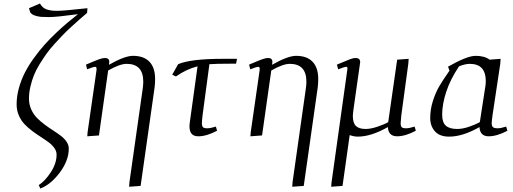

<svg xmlns="http://www.w3.org/2000/svg" viewBox="-20 -776 2940 1100"><path d="M75.2 -178.2Q75.2 -223.6 88.1 -270.8Q101.1 -317.9 122.1 -359.1Q143.1 -400.4 173.6 -442.6Q204.1 -484.9 234.4 -518.8Q264.6 -552.7 301.3 -587.4Q337.9 -622.1 366.7 -646.2Q395.5 -670.4 426.8 -694.8Q303.2 -678.2 262.2 -678.2Q232.9 -678.2 215.8 -679.4Q198.7 -680.7 179.7 -687Q160.6 -693.4 152.8 -706.1L146 -729L209 -755.9Q222.7 -731 246.3 -722.4Q270 -713.9 306.2 -713.9Q344.7 -713.9 481 -729L479 -702.1Q452.1 -679.2 436.3 -665.3Q420.4 -651.4 390.1 -623.8Q359.9 -596.2 340.1 -575.7Q320.3 -555.2 292.2 -524.2Q264.2 -493.2 245.8 -467.3Q227.5 -441.4 206.8 -408Q186 -374.5 174.1 -344.2Q162.1 -314 154.1 -279.1Q146 -244.1 146 -210.9Q146 -178.2 158.7 -149.7Q171.4 -121.1 191.4 -100.8Q211.4 -80.6 235.6 -62.5Q259.8 -44.4 284.2 -28.8Q308.6 -13.2 328.6 2Q348.6 17.1 361.3 35.9Q374 54.7 374 75.2Q374 144 322.5 212.6Q271 281.2 210.9 304.2L202.1 284.2Q237.8 261.7 271 210.9Q304.2 160.2 304.2 109.9Q304.2 90.3 291.5 72.3Q278.8 54.2 258.8 39.3Q238.8 24.4 214.4 8.8Q189.9 -6.8 165.3 -25.1Q140.6 -43.5 120.6 -64.5Q100.6 -85.4 87.9 -114.7Q75.2 -144 75.2 -178.2Z M472.7 -405.8Q527.3 -429.2 547.9 -436.5Q568.4 -443.8 580.6 -443.8Q606 -443.8 606 -421.9Q606 -416 605 -411.1L604 -404.8Q694.3 -456.1 741.7 -456.1Q804.2 -456.1 836.4 -422.1Q868.7 -388.2 868.7 -323.2Q868.7 -298.8 865.7 -274.9L785.6 289.1L719.7 293.9L721.7 267.1L797.9 -270Q800.8 -291.5 800.8 -308.1Q800.8 -410.2 705.6 -410.2Q666.5 -410.2 599.6 -372.1L546.9 0L480 4.9L481.9 -19L532.7 -372.1Q535.6 -393.1 525.9 -393.1Q514.6 -393.1 479 -378.9Z M966.8 -348.1 1000.5 -408.2Q1071.8 -439 1255.9 -439H1337.9L1332.5 -411.1H1301.8Q1216.8 -411.1 1179.7 -408.2L1140.6 -116.2Q1136.7 -81.5 1136.7 -70.8Q1136.7 -53.2 1143.1 -47.1Q1149.4 -41 1167.5 -41Q1186.5 -41 1216.8 -50.8L1223.6 -26.9Q1163.1 4.9 1116.7 4.9Q1089.8 4.9 1077.6 -9.8Q1065.4 -24.4 1065.4 -54.2Q1065.4 -62.5 1072.8 -113.8L1111.8 -396Q1047.9 -379.9 987.8 -337.9Z M1407.2 -405.8Q1461.9 -429.2 1482.4 -436.5Q1502.9 -443.8 1515.1 -443.8Q1540.5 -443.8 1540.5 -421.9Q1540.5 -416 1539.6 -411.1L1538.6 -404.8Q1628.9 -456.1 1676.3 -456.1Q1738.8 -456.1 1771 -422.1Q1803.2 -388.2 1803.2 -323.2Q1803.2 -298.8 1800.3 -274.9L1720.2 289.1L1654.3 293.9L1656.2 267.1L1732.4 -270Q1735.4 -291.5 1735.4 -308.1Q1735.4 -410.2 1640.1 -410.2Q1601.1 -410.2 1534.2 -372.1L1481.4 0L1414.6 4.9L1416.5 -19L1467.3 -372.1Q1470.2 -393.1 1460.4 -393.1Q1449.2 -393.1 1413.6 -378.9Z M1877.4 293.9 1879.4 269 1969.2 -372.1Q1971.2 -383.3 1970.2 -388.2Q1969.2 -393.1 1964.4 -393.1Q1953.1 -393.1 1917.5 -378.9L1910.2 -405.8Q1966.3 -429.7 1985.6 -436.8Q2004.9 -443.8 2017.1 -443.8Q2043.5 -443.8 2043.5 -419.9Q2043.5 -418.9 2041 -401.9L2005.4 -150.9Q2001.5 -120.6 2001.5 -111.8Q2001.5 -71.8 2019 -54.4Q2036.6 -37.1 2075.2 -37.1Q2103.5 -37.1 2142.3 -50Q2181.2 -63 2204.1 -76.2L2255.4 -434.1L2321.3 -439L2319.3 -411.1L2279.3 -116.2Q2275.4 -80.6 2275.4 -70.8Q2275.4 -53.2 2281.7 -47.1Q2288.1 -41 2306.2 -41Q2325.2 -41 2355.5 -50.8L2362.3 -26.9Q2301.8 4.9 2255.4 4.9Q2205.1 4.9 2202.1 -47.9Q2106 6.8 2029.3 6.8Q2008.8 6.8 1983.4 -2L1942.4 289.1Z M2444.8 -99.1Q2444.8 -149.4 2460 -197Q2475.1 -244.6 2495.8 -280.5Q2516.6 -316.4 2555.2 -371.1L2546.9 -394Q2655.8 -456.1 2705.1 -456.1Q2755.9 -456.1 2785.2 -434.1L2848.1 -439L2846.2 -411.1L2801.8 -116.2Q2796.9 -79.6 2796.9 -70.8Q2796.9 -53.2 2804.7 -47.1Q2812.5 -41 2831.1 -41Q2849.6 -41 2879.9 -50.8L2887.2 -26.9Q2826.7 4.9 2779.8 4.9Q2730 4.9 2727.1 -47.9Q2630.9 6.8 2553.2 6.8Q2498.5 6.8 2471.7 -23.7Q2444.8 -54.2 2444.8 -99.1ZM2513.2 -119.1Q2513.2 -74.7 2534.4 -55.9Q2555.7 -37.1 2599.1 -37.1Q2629.9 -37.1 2666.7 -49.6Q2703.6 -62 2729 -76.2L2758.8 -269Q2763.2 -291 2763.2 -309.1Q2763.2 -360.8 2740.2 -385.5Q2717.3 -410.2 2670.9 -410.2Q2646 -410.2 2609.9 -396Q2560.1 -321.8 2536.6 -250.2Q2513.2 -178.7 2513.2 -119.1Z"/></svg>

Font: Dehuti Alt
Style: Italic
Weight: 400
Version: Version 1.2